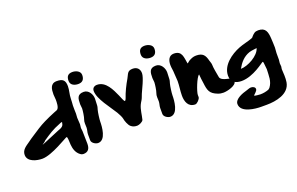

<svg xmlns="http://www.w3.org/2000/svg" viewBox="-88 -987 2135 1379"><g transform="rotate(-20 979.5 -297.5)"><path d="M397 -66C436 -66 449 -90 449 -126C449 -158 447 -191 447 -223C447 -231 444 -240 444 -248C444 -257 447 -266 447 -275C447 -292 444 -309 444 -326C444 -336 446 -347 446 -357C446 -378 444 -398 445 -419C446 -437 448 -453 448 -471C448 -502 459 -531 459 -562C459 -608 441 -624 395 -624C345 -624 341 -580 341 -541C341 -528 344 -514 344 -501C344 -485 345 -436 324 -427L301 -418C273 -407 245 -394 218 -381C178 -362 141 -336 104 -312C88 -302 74 -292 59 -281C31 -261 -2 -243 -2 -204C-2 -150 68 -135 109 -135C183 -135 317 -222 325 -222C342 -211 314 -118 375 -74C381 -69 389 -66 397 -66ZM145 -230C149 -233 169 -245 171 -251C220 -284 251 -306 311 -329C315 -330 323 -335 326 -335C328 -335 330 -334 331 -333C326 -318 330 -315 318 -303C313 -298 306 -295 299 -292L283 -286C271 -282 152 -230 148 -230Z M535 -551C569 -551 583 -571 583 -603C583 -634 548 -647 523 -647C489 -647 476 -629 476 -596C476 -563 507 -551 535 -551ZM476 -143C476 -121 505 -104 524 -104C584 -104 590 -205 590 -244C590 -261 597 -313 602 -330C605 -340 609 -352 609 -363C609 -379 611 -396 611 -412C611 -445 588 -485 551 -485C500 -485 497 -453 497 -409C497 -398 500 -388 500 -377C500 -362 493 -313 487 -299C479 -280 483 -256 483 -237C483 -219 476 -205 476 -188Z M938 -521C896 -521 896 -496 879 -467C856 -428 832 -380 818 -337C817 -333 811 -322 807 -322L803 -325C794 -339 788 -358 781 -373C758 -424 725 -500 658 -500C638 -500 621 -489 621 -466C621 -404 695 -315 727 -262C734 -250 750 -221 752 -208C754 -191 768 -153 783 -141C797 -129 811 -125 831 -125C845 -125 875 -138 879 -152C888 -187 890 -225 905 -258C909 -267 914 -275 919 -283C928 -296 933 -315 939 -329C950 -355 991 -433 991 -468C991 -500 972 -521 938 -521Z M1087 -551C1121 -551 1135 -571 1135 -603C1135 -634 1100 -647 1075 -647C1041 -647 1028 -629 1028 -596C1028 -563 1059 -551 1087 -551ZM1028 -143C1028 -121 1057 -104 1076 -104C1136 -104 1142 -205 1142 -244C1142 -261 1149 -313 1154 -330C1157 -340 1161 -352 1161 -363C1161 -379 1163 -396 1163 -412C1163 -445 1140 -485 1103 -485C1052 -485 1049 -453 1049 -409C1049 -398 1052 -388 1052 -377C1052 -362 1045 -313 1039 -299C1031 -280 1035 -256 1035 -237C1035 -219 1028 -205 1028 -188Z M1253 -522C1214 -522 1202 -487 1202 -453C1202 -431 1208 -410 1208 -388C1208 -368 1212 -348 1212 -327C1212 -290 1205 -255 1205 -218C1205 -172 1221 -126 1274 -126C1289 -126 1312 -152 1314 -165C1315 -171 1314 -177 1314 -183C1314 -208 1352 -308 1373 -319C1374 -296 1378 -273 1381 -250C1388 -192 1395 -165 1453 -143C1466 -138 1480 -136 1494 -136C1523 -136 1595 -154 1595 -186C1595 -228 1532 -211 1505 -242C1500 -247 1499 -256 1498 -262C1494 -284 1485 -330 1485 -352C1485 -363 1479 -377 1476 -387C1465 -432 1449 -454 1398 -454C1376 -454 1359 -446 1340 -435C1337 -433 1326 -422 1324 -422C1323 -422 1322 -422 1322 -423C1313 -470 1316 -522 1253 -522Z M1669 -254C1692 -295 1721 -330 1768 -346C1790 -353 1816 -353 1826 -356C1812 -302 1722 -254 1669 -254ZM1559 -25C1559 43 1672 52 1713 52H1755C1825 52 1930 34 1944 -52C1949 -83 1946 -121 1944 -152C1944 -159 1947 -165 1947 -171C1947 -180 1945 -188 1945 -196C1945 -205 1948 -214 1948 -223V-273C1948 -286 1951 -301 1951 -315C1951 -339 1949 -363 1948 -386C1945 -433 1937 -472 1880 -472C1853 -472 1845 -462 1828 -445C1826 -439 1819 -435 1814 -433C1781 -421 1746 -415 1713 -402C1646 -376 1565 -319 1565 -239C1565 -190 1598 -170 1645 -170C1736 -170 1827 -248 1833 -248C1836 -248 1838 -239 1838 -237L1843 -188C1840 -138 1845 -96 1814 -55C1811 -51 1806 -50 1803 -46C1782 -38 1760 -34 1738 -34C1731 -34 1699 -37 1693 -40V-41C1693 -47 1722 -64 1722 -81C1722 -97 1704 -104 1690 -104C1678 -104 1665 -97 1653 -94C1623 -86 1559 -64 1559 -25Z"/></g></svg>

Font: ChillLongCangKaiShu ExtraBold
Style: Regular
Weight: 800
Version: Version 3.500;Glyphs 3.1.1 (3135)